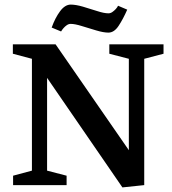

<svg xmlns="http://www.w3.org/2000/svg" viewBox="-20 -806 750 836"><path d="M513 10 185 -467V-63L270 -41V0H37V-41L119 -63V-550L36 -572V-613H222L541 -152V-550L456 -572V-613H692V-572L608 -550V0ZM452 -664Q431 -664 399 -673.5Q367 -683 336.5 -692.5Q306 -702 288 -702Q279 -702 271 -696.5Q263 -691 256.5 -683.5Q250 -676 246 -669L205 -686Q220 -728 241.5 -757Q263 -786 288 -786Q310 -786 341 -777Q372 -768 402.5 -758Q433 -748 452 -748Q461 -748 469 -753.5Q477 -759 484 -766.5Q491 -774 494 -781L534 -764Q516 -723 496.5 -693.5Q477 -664 452 -664Z"/></svg>

Font: Manuale SemiBold
Style: Regular
Weight: 600
Version: Version 1.002